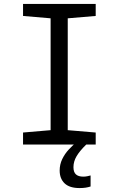

<svg xmlns="http://www.w3.org/2000/svg" viewBox="-20 -734 603 975"><path d="M97 0V-61L237 -73V-641L97 -653V-714H466V-653L324 -641V-73L466 -61V0ZM384 221Q333 221 308 197Q283 173 283 132Q283 101 296 74Q309 47 329.5 25Q350 3 371 -14L418 0Q385 32 369 59Q353 86 353 115Q353 140 365.5 151.5Q378 163 403 163Q413 163 423 161Q433 159 440 157V213Q428 217 414.5 219Q401 221 384 221Z"/></svg>

Font: Noto Sans Mono SemiCondensed
Style: Regular
Weight: 400
Width: 4
Designer: Monotype Design Team
Foundry: Monotype Imaging Inc.
Version: Version 2.010